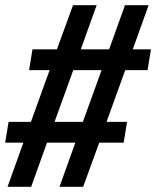

<svg xmlns="http://www.w3.org/2000/svg" viewBox="-46 -737 601 739"><path d="M-17 -18 44 -188H-26L-13 -268H73L145 -467H66L79 -547H173L235 -717H326L265 -547H374L435 -717H526L465 -547H535L522 -467H436L364 -268H443L430 -188H336L274 -18H183L244 -188H135L74 -18ZM164 -268H273L345 -467H236Z"/></svg>

Font: Iosevka SS18 Medium
Style: Italic
Weight: 500
Italic angle: -9°
Monospace: yes
Designer: Belleve Invis
Foundry: Belleve Invis
Version: Version 25.1.1; ttfautohint (v1.8.4)